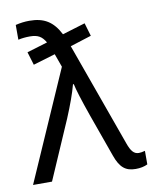

<svg xmlns="http://www.w3.org/2000/svg" viewBox="-92 -831 721 906"><g transform="rotate(-10 268.0 -378.0)"><path d="M85 0 207 -280.8C232.9 -342.8 251.5 -394 262.2 -435.1H266.1C271.5 -408.2 288.1 -355 315.9 -275.9L389.2 -70.8C410.2 -11.7 436.5 9.8 484.9 9.8C506.8 9.8 525.9 5.9 542 -2V-66.9C529.8 -63.5 520 -62 512.2 -62C488.8 -62 475.1 -79.1 461.9 -116.2L283.2 -613.8L384.8 -646L366.2 -709L256.8 -675.8C223.6 -740.2 181.6 -766.1 110.8 -766.1C88.9 -766.1 66.9 -763.2 44.9 -757.8V-687C62 -690.9 81.1 -692.9 101.1 -692.9C139.6 -692.9 158.7 -680.7 175.8 -650.9L77.1 -621.1L96.2 -558.1L202.1 -589.8L225.1 -525.9L-5.9 0Z"/></g></svg>

Font: Noto Reveo Sans
Style: Regular
Weight: 400
Designer: Monotype Design team
Foundry: Monotype Imaging Inc.
Version: Version 1.04